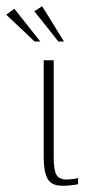

<svg xmlns="http://www.w3.org/2000/svg" viewBox="-79 -592 278 615"><path d="M121 3Q84 3 72.5 -21Q61 -45 61 -88V-399H93V-91Q93 -46 102 -31.5Q111 -17 135 -17Q142 -17 154.5 -18.5Q167 -20 171 -22V-2Q168 -1 160.5 0Q153 1 143 2Q133 3 121 3ZM32 -459 -59 -545 -33 -564 50 -459ZM108 -459 31 -556 56 -572 126 -459Z"/></svg>

Font: Genos Thin ExtraLight
Style: Regular
Weight: 250
Version: Version 1.010